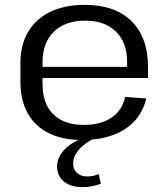

<svg xmlns="http://www.w3.org/2000/svg" viewBox="-20 -568 693 790"><path d="M318 8Q238 8 181 -20Q124 -48 94 -102Q64 -156 64 -232V-308Q64 -383 95.5 -436.5Q127 -490 186.5 -519Q246 -548 329 -548Q453 -548 521 -481Q589 -414 589 -292V-247H138V-293H517L503 -275V-313Q503 -393 457 -438Q411 -483 331 -483Q248 -483 201.5 -437.5Q155 -392 155 -311V-223Q155 -141 199.5 -97.5Q244 -54 324 -54Q395 -54 439 -84Q483 -114 495 -169L582 -163Q562 -80 493 -36Q424 8 318 8ZM321 202Q272 202 243.5 179.5Q215 157 215 116Q215 81 242.5 50.5Q270 20 322 -1L363 3Q322 26 301.5 51.5Q281 77 281 105Q281 129 297 143.5Q313 158 339 158Q364 158 386 148L395 188Q379 194 360 198Q341 202 321 202Z"/></svg>

Font: Pathway Extreme 72pt Medium
Style: Regular
Weight: 500
Designer: Eduardo Rodriguez Tunni
Foundry: Eduardo Rodriguez Tunni
Version: Version 1.001;gftools[0.9.26]